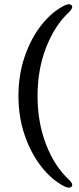

<svg xmlns="http://www.w3.org/2000/svg" viewBox="-20 -752 366 895"><path d="M66 -305Q66 -403 95 -488Q124 -573 173 -635.2Q222 -697.5 281.5 -727Q308.5 -738.5 315.5 -724.5Q320.5 -714.5 302 -695.5Q236 -635 195.5 -532Q155 -429 155 -305Q155 -180.5 195.2 -77.5Q235.5 25.5 302 86Q321 105 315.5 115Q308.5 129 281.5 117.5Q222 87.5 173.2 25.5Q124.5 -36.5 95.2 -121.5Q66 -206.5 66 -305Z"/></svg>

Font: Fraunces 72pt Soft
Style: Regular
Weight: 400
Version: Version 1.000;[b76b70a41]